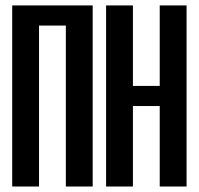

<svg xmlns="http://www.w3.org/2000/svg" viewBox="-20 -679 724 699"><path d="M122.1 -585.9V0H24.4V-659.2H317.4V0H219.7V-585.9Z M463.9 -293V0H366.2V-659.2H463.9V-366.2H561.5V-659.2H659.2V0H561.5V-293Z"/></svg>

Font: Alegre Sans
Style: Regular
Weight: 400
Width: 3
Designer: GrandChaos9000
Version: Version 1.2.6 - August 1, 2014